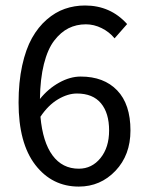

<svg xmlns="http://www.w3.org/2000/svg" viewBox="-20 -670 537 702"><path d="M261.2 -328.1Q228 -328.1 192.1 -306.9Q156.2 -285.6 127.9 -243.2Q136.2 -150.4 172.1 -101.8Q208 -53.2 268.1 -53.2Q315.9 -53.2 347.4 -92Q378.9 -130.9 378.9 -192.9Q378.9 -256.8 349.1 -292.5Q319.3 -328.1 261.2 -328.1ZM268.1 12.2Q170.4 12.2 109.1 -67.1Q47.9 -146.5 47.9 -294.9Q47.9 -369.6 61 -429.9Q74.2 -490.2 96.9 -530.8Q119.6 -571.3 150.9 -598.4Q182.1 -625.5 217 -637.7Q252 -649.9 291 -649.9Q383.8 -649.9 444.8 -582L398.9 -529.8Q379.9 -553.2 351.8 -567.1Q323.7 -581.1 293.9 -581.1Q259.3 -581.1 230.5 -566.7Q201.7 -552.2 178 -521.2Q154.3 -490.2 140.6 -436Q127 -381.8 126 -308.1Q156.2 -345.7 196.3 -367.9Q236.3 -390.1 274.9 -390.1Q359.9 -390.1 408.4 -339.6Q457 -289.1 457 -192.9Q457 -103 402.1 -45.4Q347.2 12.2 268.1 12.2Z"/></svg>

Font: Source Sans Pro
Style: Regular
Weight: 400
Designer: Paul D. Hunt
Foundry: Adobe Systems Incorporated
Version: Version 3.006;hotconv 1.0.111;makeotfexe 2.5.65597